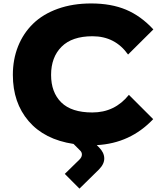

<svg xmlns="http://www.w3.org/2000/svg" viewBox="-20 -839 947 1123"><path d="M877 -667 729 -520Q653.3 -627 521 -627Q401.4 -627 340.1 -565.7Q278.8 -504.4 278.8 -400.9Q278.8 -298.8 338.4 -240Q397.9 -181.2 520 -181.2Q651.4 -181.2 733.9 -284.2L876 -142.1Q741.7 -0.5 545.9 9.8L559.1 22.9Q588.9 52.7 589.8 86.2Q590.8 119.6 559.1 151.9L444.8 264.2L358.9 178.2L444.8 94.2Q458.5 80.6 459 65.9Q459.5 51.3 448.2 41L410.2 2.9Q239.7 -22.9 147.5 -130.6Q55.2 -238.3 55.2 -400.9Q55.2 -491.7 85.7 -568.1Q116.2 -644.5 173.6 -700.4Q231 -756.3 318.1 -787.6Q405.3 -818.8 513.2 -818.8Q629.9 -818.8 716.8 -782.5Q803.7 -746.1 877 -667Z"/></svg>

Font: Sinkin Sans 900 X Black
Style: Regular
Weight: 950
Designer: Keith Bates
Foundry: K-Type
Version: Sinkin Sans (version 1.0)  by Keith Bates   •   © 2014   www